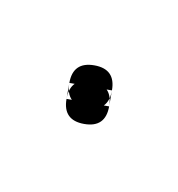

<svg xmlns="http://www.w3.org/2000/svg" viewBox="-25 -40 66 71"><g transform="rotate(10 8.0 -5.0)"><path d="M0 -8H16V-2H0ZM8 -16Q4 -16 2 -14Q0 -12 0 -8Q0 -4 2 -2Q4 0 8 0Q12 0 14 -2Q16 -4 16 -8Q16 -12 14 -14Q12 -16 8 -16ZM8 -10Q4 -10 2 -8Q0 -6 0 -2Q0 2 2 4Q4 6 8 6Q12 6 14 4Q16 2 16 -2Q16 -6 14 -8Q12 -10 8 -10Z"/></g></svg>

Font: Wavefont ExtraLight
Style: Regular
Weight: 250
Version: Version 3.004;gftools[0.9.33]